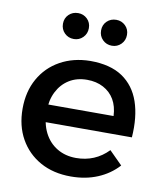

<svg xmlns="http://www.w3.org/2000/svg" viewBox="-83 -811 755 883"><g transform="rotate(10 294.0 -369.0)"><path d="M453 -304Q451 -349 432.5 -380.5Q414 -412 381 -429.5Q348 -447 305 -447Q257 -447 221.5 -425Q186 -403 166 -363.5Q146 -324 146 -271Q146 -214 167.5 -172Q189 -130 227.5 -107Q266 -84 316 -84Q405 -84 466 -147L527 -86Q488 -43 432 -19.5Q376 4 307 4Q225 4 164 -30Q103 -64 69 -124.5Q35 -185 35 -265Q35 -345 69 -405.5Q103 -466 164 -500Q225 -534 304 -535Q398 -535 455 -496.5Q512 -458 536 -388Q560 -318 553 -222H128V-304ZM211 -742Q236 -742 253.5 -725Q271 -708 271 -682Q271 -656 253.5 -638.5Q236 -621 211 -621Q185 -621 167.5 -638.5Q150 -656 150 -682Q150 -708 167.5 -725Q185 -742 211 -742ZM389 -742Q414 -742 431.5 -725Q449 -708 449 -682Q449 -656 431.5 -638.5Q414 -621 389 -621Q363 -621 345.5 -638.5Q328 -656 328 -682Q328 -708 345.5 -725Q363 -742 389 -742Z"/></g></svg>

Font: Alexandria
Style: Regular
Weight: 400
Designer: Mohamed Gaber
Foundry: Kief Type Foundry
Version: Version 5.100